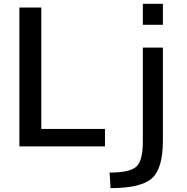

<svg xmlns="http://www.w3.org/2000/svg" viewBox="-20 -770 983 1010"><path d="M82 0V-730.5H197.3V-91.8H532.2V0ZM556.6 137.7Q663.1 137.7 697.3 106.4Q731.4 75.2 731.4 -25.4V-519.5H836.9V-30.3Q836.9 116.2 779.3 168Q721.7 219.7 561.5 219.7ZM731.4 -639.6V-750H836.9V-639.6Z"/></svg>

Font: GenEi M Gothic v2 Medium
Style: Regular
Weight: 500
Version: Version 2.0